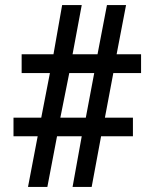

<svg xmlns="http://www.w3.org/2000/svg" viewBox="-20 -734 607 754"><path d="M90 0 128 -199H33V-272H142L176 -447H65V-521H190L224 -714H301L265 -521H363L400 -714H475L438 -521H534V-447H425L392 -272H502V-199H377L340 0H265L301 -199H204L166 0ZM217 -272H317L350 -447H252Z"/></svg>

Font: Noto Serif Lao ExtraBold
Style: Regular
Weight: 800
Designer: Monotype Design Team
Foundry: Monotype Imaging Inc.
Version: Version 2.003; ttfautohint (v1.8.4.7-5d5b)